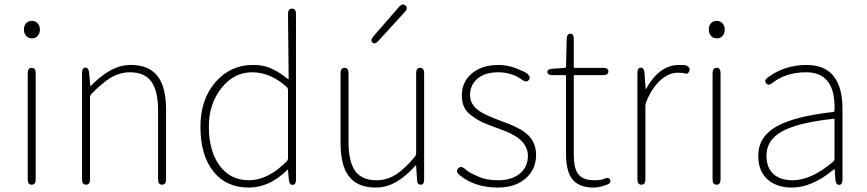

<svg xmlns="http://www.w3.org/2000/svg" viewBox="-20 -833 3910 866"><path d="M123 0Q105 0 105 -24V-503Q105 -527 123 -527Q141 -527 141 -503V-24Q141 0 123 0ZM124 -660Q108 -660 98 -671Q88 -682 88 -700Q88 -718 98 -728.5Q108 -739 123.5 -739Q139 -739 149.5 -728Q160 -717 160 -699.5Q160 -682 150 -671Q140 -660 124 -660Z M368 0Q350 0 350 -24V-503Q350 -527 365 -528Q380 -528 382 -505L387 -448Q387 -443 391 -447Q434 -490 472 -512Q519 -540 570 -540Q651 -540 690 -490.5Q729 -441 729 -339V-24Q729 0 711 0Q693 0 693 -24V-334Q693 -422 663 -464.5Q633 -507 566 -507Q520 -507 477 -481Q440 -458 392 -409Q386 -403 386 -394V-24Q386 0 368 0Z M1102 13Q1001 13 944 -58Q884 -131 884 -262Q884 -386 954 -465Q1021 -540 1120 -540Q1165 -540 1194 -528Q1205 -523 1216 -518Q1238 -508 1278 -477Q1282 -474 1282 -479L1279 -770Q1279 -794 1297 -794Q1315 -794 1315 -770V-24Q1315 0 1300 1Q1285 1 1283 -22L1279 -65Q1279 -70 1275 -66Q1195 13 1102 13ZM1273 -105Q1279 -111 1279 -120V-427Q1279 -435 1273 -441Q1199 -507 1117 -507Q1035 -507 978.5 -435.5Q922 -364 922 -262Q922 -152 970.5 -86Q1019 -20 1103.5 -20Q1188 -20 1273 -105Z M1675 13Q1594 13 1555 -36Q1516 -85 1516 -188V-503Q1516 -527 1534 -527Q1552 -527 1552 -503V-192Q1552 -104 1582 -62Q1612 -20 1678 -20Q1726 -20 1768 -47Q1807 -73 1851 -126Q1857 -133 1857 -142V-503Q1857 -527 1875 -527Q1893 -527 1893 -503V-24Q1893 0 1878 0Q1862 1 1861 -23L1857 -85Q1857 -90 1854 -86Q1812 -40 1773 -16Q1726 13 1675 13ZM1687 -649Q1671 -631 1660 -641Q1649 -651 1664 -669L1780 -802Q1795 -820 1809 -808Q1822 -796 1806 -779Z M2226 13Q2121 13 2052 -44Q2034 -59 2046 -73Q2058 -87 2076 -72Q2095 -55 2119 -45Q2130 -40 2141 -35Q2174 -20 2228 -20Q2291 -20 2328 -53Q2361 -83 2361 -130Q2361 -177 2318 -210Q2289 -232 2229 -253Q2226 -254 2215 -258Q2146 -283 2125 -299Q2115 -306 2105 -313Q2063 -343 2063 -402Q2063 -461 2105 -499Q2151 -540 2229 -540Q2268 -540 2307.5 -525Q2347 -510 2358 -501Q2376 -485 2365 -472Q2354 -459 2335 -473Q2289 -507 2227 -507Q2165 -507 2131 -476Q2100 -447 2100 -405Q2100 -363 2138 -335Q2162 -317 2223 -294L2230 -291Q2241 -287 2252 -283Q2320 -258 2349 -235Q2398 -197 2398 -134.5Q2398 -72 2354 -31Q2306 13 2226 13Z M2657 13Q2588 13 2558 -29Q2533 -65 2533 -140V-489Q2533 -494 2528 -494H2473Q2449 -494 2449 -508Q2448 -522 2472 -523L2528 -527Q2533 -527 2533 -532L2536 -658Q2537 -681 2553 -681Q2568 -681 2568 -657V-532Q2568 -527 2573 -527H2700Q2724 -527 2724 -511Q2724 -494 2700 -494H2573Q2568 -494 2568 -489V-135Q2568 -78 2585 -52Q2606 -20 2660 -20Q2691 -20 2704 -26Q2726 -37 2732 -22Q2738 -7 2715 1Q2683 13 2657 13Z M2873 0Q2855 0 2855 -24V-503Q2855 -527 2870 -528Q2885 -528 2887 -504L2892 -433Q2892 -428 2894 -432Q2954 -540 3042 -540Q3071 -540 3075 -538Q3096 -528 3089 -512Q3082 -497 3072 -501Q3062 -505 3037 -505Q2998 -505 2962 -474Q2920 -437 2895 -374Q2891 -364 2891 -354V-24Q2891 0 2873 0Z M3212 0Q3194 0 3194 -24V-503Q3194 -527 3212 -527Q3230 -527 3230 -503V-24Q3230 0 3212 0ZM3213 -660Q3197 -660 3187 -671Q3177 -682 3177 -700Q3177 -718 3187 -728.5Q3197 -739 3212.5 -739Q3228 -739 3238.5 -728Q3249 -717 3249 -699.5Q3249 -682 3239 -671Q3229 -660 3213 -660Z M3552 13Q3486 13 3445 -21Q3400 -59 3400 -130Q3400 -216 3483 -263Q3563 -308 3738 -328Q3744 -329 3744 -335Q3750 -507 3616 -507Q3525 -507 3464 -459Q3446 -444 3435 -458Q3425 -471 3445 -485Q3520 -540 3618 -540Q3780 -540 3780 -341V-24Q3780 0 3765 1Q3750 1 3748 -23L3745 -65Q3745 -70 3743.5 -70Q3742 -70 3735 -64Q3640 13 3552 13ZM3555 -20Q3640 -20 3738 -104Q3744 -109 3744 -117V-293Q3744 -298 3739 -297Q3577 -280 3505 -239Q3437 -200 3437 -131Q3437 -74 3472 -45Q3503 -20 3555 -20Z"/></svg>

Font: Resource Han Rounded KR ExtraLight
Style: Regular
Weight: 250
Designer: Cyano Hao (round all glyphs); Ryoko NISHIZUKA 西塚涼子 (kana, bopomofo & ideographs); Paul D. Hunt (Latin, Greek & Cyrillic)
Foundry: Cyano Hao
Version: 0.990